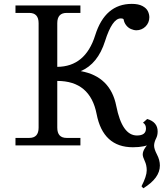

<svg xmlns="http://www.w3.org/2000/svg" viewBox="-20 -761 870 1005"><path d="M279.8 -337.4V-92.8Q279.8 -39.1 328.6 -39.1H400.9V0H61V-39.1H133.3Q182.1 -39.1 182.1 -92.8V-639.6Q182.1 -693.4 133.3 -693.4H61V-732.4H400.9V-693.4H328.6Q279.8 -693.4 279.8 -639.6V-411.1Q426.8 -412.1 478.3 -576.4Q529.8 -740.7 669.9 -740.7Q704.6 -740.7 725.6 -729.5Q746.6 -718.3 754.2 -702.1Q761.7 -686 761.7 -670.4Q761.7 -656.7 756.6 -644.3Q751.5 -631.8 741.9 -622.3Q732.4 -612.8 720 -607.7Q707.5 -602.5 694.3 -602.5Q680.7 -602.5 665.5 -609.1Q650.4 -615.7 640.1 -629.2Q629.9 -642.6 627.4 -658.2Q626.5 -664.6 611.8 -664.6Q567.4 -664.6 529.8 -545.7Q492.2 -426.8 402.8 -388.7Q558.1 -360.8 588.6 -206.3Q619.1 -51.8 696.8 -51.8Q744.1 -51.8 744.1 -88.4Q744.1 -109.4 728.5 -118.7L750.5 -138.2Q805.2 -122.1 805.2 -72.8Q805.2 9.8 675.8 9.8Q519.5 9.8 485.8 -163.8Q452.1 -337.4 279.8 -337.4ZM730 224.6 720.7 213.9Q748 161.1 748 130.4Q748 103.5 737.5 81.5Q727.1 59.6 727.1 47.4Q727.1 16.1 776.9 -28.3L798.3 -39.1Q786.6 -16.6 786.6 1.5Q786.6 19 801.8 48.1Q816.9 77.1 816.9 105.5Q816.9 171.4 730 224.6Z"/></svg>

Font: Munson
Style: Regular
Weight: 400
Designer: Paul James MIller
Foundry: High-Logic / Made with FontCreator
Version: Version 2.10;May 5, 2019;FontCreator 11.5.0.2430 64-bit